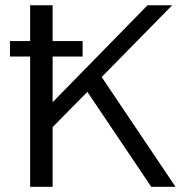

<svg xmlns="http://www.w3.org/2000/svg" viewBox="-20 -714 734 734"><path d="M18.1 -498V-557.1H95.2V-693.8H181.2V-557.1H295.9V-498H181.2V-323.2L543.9 -693.8H638.2L369.1 -419.9V-418.9L650.9 0H558.1L314 -362.8L181.2 -228V0H95.2V-498Z"/></svg>

Font: CMU Sans Serif
Style: Medium
Weight: 500
Version: Version 0.7.0